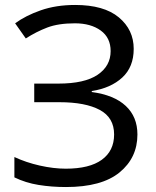

<svg xmlns="http://www.w3.org/2000/svg" viewBox="-20 -744 628 774"><path d="M519 -547Q519 -474 473 -431.5Q427 -389 350 -377V-373Q440 -361 487 -317Q534 -273 534 -202Q534 -108 462 -49Q390 10 246 10Q188 10 135.5 1.5Q83 -7 38 -29V-111Q85 -89 140.5 -76.5Q196 -64 245 -64Q341 -64 390.5 -100Q440 -136 440 -202Q440 -270 382 -301Q324 -332 220 -332H118V-407H215Q321 -407 373.5 -442.5Q426 -478 426 -538Q426 -592 386 -621Q346 -650 282 -650Q215 -650 170.5 -633Q126 -616 84 -589L41 -650Q83 -681 144.5 -702.5Q206 -724 283 -724Q399 -724 459 -674Q519 -624 519 -547Z"/></svg>

Font: Noto IKEA Arabic
Style: Regular
Weight: 400
Designer: Monotype Design Team
Foundry: Monotype Imaging Inc.
Version: Version 1.200